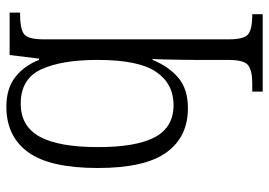

<svg xmlns="http://www.w3.org/2000/svg" viewBox="-138 -448 825 588"><g transform="rotate(-90 274.0 -153.5)"><path d="M288 239V207H314Q351 207 368 195Q385 183 385 133V34Q385 11 385.5 -15Q386 -41 386.5 -63.5Q387 -86 388 -98H385Q365 -49 330.5 -19.5Q296 10 237 10Q149 10 101.5 -56Q54 -122 54 -266Q54 -413 102.5 -479.5Q151 -546 242 -546Q297 -546 332 -519Q367 -492 385 -446H389L400 -536H530V-504H522Q482 -504 465 -492.5Q448 -481 448 -431V135Q448 184 465 195.5Q482 207 519 207H525V239ZM247 -34Q312 -34 348.5 -87.5Q385 -141 385 -267Q385 -377 356 -439.5Q327 -502 251 -502Q182 -502 150 -444Q118 -386 118 -265Q118 -148 148.5 -91Q179 -34 247 -34Z"/></g></svg>

Font: Noto Serif Hebrew SemiCondensed Light
Style: Regular
Weight: 300
Width: 4
Designer: Monotype Design Team
Foundry: Monotype Imaging Inc.
Version: Version 2.004; ttfautohint (v1.8.4.7-5d5b)